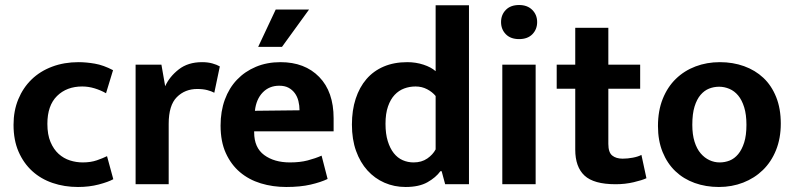

<svg xmlns="http://www.w3.org/2000/svg" viewBox="-20 -735 3170 766"><path d="M310 -87Q342 -87 366.5 -95.5Q391 -104 407 -112L432 -20Q412 -9 374 1Q336 11 291 11Q237 11 190 -5Q143 -21 108.5 -52.5Q74 -84 54 -130Q34 -176 34 -237Q34 -293 53 -339Q72 -385 106 -418Q140 -451 188 -469Q236 -487 293 -487Q324 -487 358.5 -481Q393 -475 431 -455L403 -363Q382 -375 357.5 -382.5Q333 -390 308 -390Q246 -390 207.5 -352Q169 -314 169 -241Q169 -198 181.5 -168.5Q194 -139 214 -121Q234 -103 259 -95Q284 -87 310 -87Z M521 0V-477H624L639 -391Q656 -429 693 -458Q730 -487 786 -487Q809 -487 827 -482Q845 -477 857 -470L835 -365Q824 -371 807 -375.5Q790 -380 767 -380Q718 -380 685.5 -347.5Q653 -315 653 -241V0Z M1311 -211H994V-207Q994 -146 1034 -116.5Q1074 -87 1137 -87Q1177 -87 1207.5 -95Q1238 -103 1263 -114L1287 -21Q1260 -8 1219 1.5Q1178 11 1122 11Q1068 11 1020.5 -3.5Q973 -18 937.5 -48Q902 -78 881 -124Q860 -170 860 -234Q860 -291 877 -337.5Q894 -384 925.5 -417Q957 -450 1001 -468.5Q1045 -487 1099 -487Q1196 -487 1253.5 -428Q1311 -369 1311 -263ZM1175 -295Q1175 -314 1170.5 -332Q1166 -350 1156 -363.5Q1146 -377 1131 -385Q1116 -393 1094 -393Q1054 -393 1028 -366Q1002 -339 997 -293ZM1105 -548H1010L1080 -697H1213Z M1718 -714H1851V0H1756L1742 -52H1737Q1719 -27 1685.5 -8Q1652 11 1598 11Q1553 11 1514 -6Q1475 -23 1446 -55Q1417 -87 1400.5 -133Q1384 -179 1384 -238Q1384 -295 1399 -341Q1414 -387 1442 -419.5Q1470 -452 1511 -469.5Q1552 -487 1605 -487Q1639 -487 1669.5 -477Q1700 -467 1718 -451ZM1718 -352Q1705 -368 1684 -379Q1663 -390 1638 -390Q1614 -390 1592.5 -382Q1571 -374 1554.5 -356.5Q1538 -339 1528 -310.5Q1518 -282 1518 -241Q1518 -201 1527 -172Q1536 -143 1551 -124Q1566 -105 1586.5 -96Q1607 -87 1630 -87Q1662 -87 1684.5 -102.5Q1707 -118 1718 -139Z M1984 0V-477H2117V0ZM2051 -579Q2017 -579 1998 -598.5Q1979 -618 1979 -647Q1979 -676 1998 -695.5Q2017 -715 2051 -715Q2084 -715 2103.5 -695.5Q2123 -676 2123 -647Q2123 -618 2104 -598.5Q2085 -579 2051 -579Z M2534 -381H2407V-161Q2407 -127 2422.5 -114.5Q2438 -102 2464 -102Q2484 -102 2505 -106Q2526 -110 2539 -117L2559 -24Q2542 -16 2508 -8Q2474 0 2436 0Q2349 0 2312 -34.5Q2275 -69 2275 -138V-381H2201V-477H2275V-624H2407V-477H2534Z M3095 -242Q3095 -183 3076 -136Q3057 -89 3023.5 -56.5Q2990 -24 2945 -6.5Q2900 11 2848 11Q2796 11 2751.5 -5Q2707 -21 2674.5 -52Q2642 -83 2623.5 -128.5Q2605 -174 2605 -232Q2605 -293 2624 -340.5Q2643 -388 2676.5 -420.5Q2710 -453 2755 -470Q2800 -487 2852 -487Q2904 -487 2948.5 -471Q2993 -455 3025.5 -424.5Q3058 -394 3076.5 -348Q3095 -302 3095 -242ZM2958 -237Q2958 -278 2949 -307Q2940 -336 2925 -354Q2910 -372 2890 -380.5Q2870 -389 2849 -389Q2828 -389 2809 -381.5Q2790 -374 2775 -356.5Q2760 -339 2751 -310Q2742 -281 2742 -237Q2742 -198 2751 -169.5Q2760 -141 2775.5 -123Q2791 -105 2810.5 -96Q2830 -87 2851 -87Q2872 -87 2891 -94.5Q2910 -102 2925 -120Q2940 -138 2949 -166.5Q2958 -195 2958 -237Z"/></svg>

Font: Mukta Mahee
Style: Bold
Weight: 700
Designer: Shuchita Grover, Noopur Datye, Girish Dalvi, Yashodeep Gholap
Foundry: Ek Type
Version: Version 2.538;PS 1.000;hotconv 16.6.51;makeotf.lib2.5.65220;